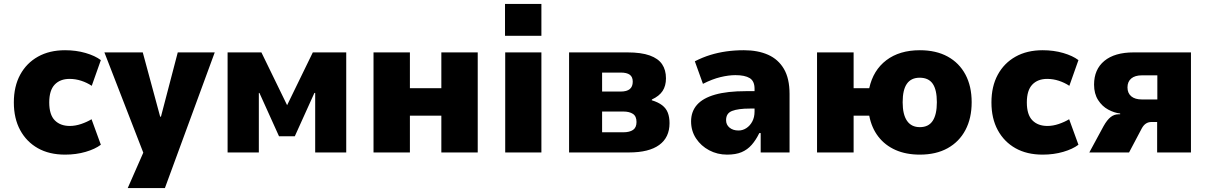

<svg xmlns="http://www.w3.org/2000/svg" viewBox="-20 -771 6113 971"><path d="M309 11Q229 11 171.5 -21.5Q114 -54 82 -113Q50 -172 50 -253Q50 -334 82 -393Q114 -452 172 -484.5Q230 -517 309 -517Q365 -517 413 -503Q461 -489 490 -467L444 -337Q420 -353 391 -362.5Q362 -372 332 -372Q284 -372 256.5 -343Q229 -314 229 -253Q229 -191 257 -162.5Q285 -134 333 -134Q361 -134 390.5 -144Q420 -154 443 -168L490 -39Q461 -17 413 -3Q365 11 309 11Z M626 180 724 -43V51L508 -506H702L790 -181H794L879 -506H1066L814 180Z M1131 0V-506H1302L1432 -239L1562 -506H1731V0H1574V-301H1570L1471 -82H1391L1292 -301H1289V0Z M1869 0V-506H2053V-325H2212V-506H2396V0H2212V-186H2053V0Z M2534 -590V-751H2718V-590ZM2535 0V-506H2718V0Z M2858 0V-506H3153Q3223 -506 3266 -490.5Q3309 -475 3328.5 -446Q3348 -417 3348 -375Q3348 -337 3331 -311Q3314 -285 3277 -268L3276 -264Q3309 -254 3329 -238.5Q3349 -223 3357.5 -200.5Q3366 -178 3366 -148Q3366 -76 3314 -38Q3262 0 3161 0ZM3025 -102H3132Q3164 -102 3181.5 -114Q3199 -126 3199 -154Q3199 -183 3181 -195Q3163 -207 3132 -207H3025ZM3025 -308H3119Q3150 -308 3165 -320.5Q3180 -333 3180 -358Q3180 -382 3165 -393Q3150 -404 3119 -404H3025Z M3657 11Q3608 11 3566.5 -11Q3525 -33 3500 -71Q3475 -109 3475 -157Q3475 -207 3505 -241Q3535 -275 3596.5 -292.5Q3658 -310 3753 -310H3817V-222H3774Q3743 -222 3720.5 -219Q3698 -216 3682.5 -210Q3667 -204 3659.5 -192.5Q3652 -181 3652 -163Q3652 -140 3669.5 -125.5Q3687 -111 3715 -111Q3736 -111 3754.5 -123Q3773 -135 3784.5 -156.5Q3796 -178 3796 -207V-322Q3796 -361 3771.5 -376Q3747 -391 3699 -391Q3665 -391 3623.5 -381Q3582 -371 3535 -347L3494 -461Q3533 -481 3572 -493Q3611 -505 3653 -511Q3695 -517 3742 -517Q3813 -517 3864.5 -494Q3916 -471 3944.5 -422.5Q3973 -374 3973 -296V0H3827V-98H3820Q3803 -63 3781.5 -38.5Q3760 -14 3730.5 -1.5Q3701 11 3657 11Z M4632 11Q4562 11 4509 -12.5Q4456 -36 4422 -80Q4388 -124 4376 -186H4297V0H4112V-506H4297V-325H4376Q4396 -416 4462.5 -466.5Q4529 -517 4632 -517Q4714 -517 4772.5 -485Q4831 -453 4862.5 -394Q4894 -335 4894 -254Q4894 -173 4862.5 -113.5Q4831 -54 4772.5 -21.5Q4714 11 4632 11ZM4632 -128Q4676 -128 4697 -160Q4718 -192 4718 -254Q4718 -317 4697 -347.5Q4676 -378 4631 -378Q4588 -378 4566.5 -347.5Q4545 -317 4545 -254Q4545 -192 4567 -160Q4589 -128 4632 -128Z M5253 11Q5173 11 5115.5 -21.5Q5058 -54 5026 -113Q4994 -172 4994 -253Q4994 -334 5026 -393Q5058 -452 5116 -484.5Q5174 -517 5253 -517Q5309 -517 5357 -503Q5405 -489 5434 -467L5388 -337Q5364 -353 5335 -362.5Q5306 -372 5276 -372Q5228 -372 5200.5 -343Q5173 -314 5173 -253Q5173 -191 5201 -162.5Q5229 -134 5277 -134Q5305 -134 5334.5 -144Q5364 -154 5387 -168L5434 -39Q5405 -17 5357 -3Q5309 11 5253 11Z M5489 0 5561 -133Q5579 -165 5597 -179Q5615 -193 5636 -193H5645V-197Q5616 -200 5585 -216.5Q5554 -233 5533.5 -265Q5513 -297 5513 -343Q5513 -420 5565 -463Q5617 -506 5713 -506H6003V0H5832V-154H5803Q5788 -154 5776 -146.5Q5764 -139 5755 -123L5690 0ZM5755 -268H5833V-390H5755Q5720 -390 5701 -374Q5682 -358 5682 -329Q5682 -300 5701 -284Q5720 -268 5755 -268Z"/></svg>

Font: Nunito Sans 7pt SemiCondensed Black
Style: Regular
Weight: 900
Width: 4
Designer: Vernon Adams
Foundry: Vernon Adams
Version: Version 3.101;gftools[0.9.27]